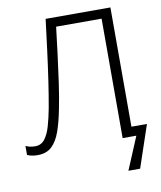

<svg xmlns="http://www.w3.org/2000/svg" viewBox="-97 -790 881 1048"><g transform="rotate(-10 344.0 -266.5)"><path d="M587 -53H673L594 181H529L605 0H529V-662H277Q269 -593 259 -514Q249 -435 238 -357.5Q227 -280 214 -216Q201 -148 183 -96.5Q165 -45 135.5 -17Q106 11 57 11Q23 11 -1 0V-50Q10 -45 22.5 -42Q35 -39 52 -39Q85 -39 105 -65Q125 -91 137.5 -134.5Q150 -178 160 -231Q172 -297 184 -378.5Q196 -460 207 -546.5Q218 -633 228 -714H587Z"/></g></svg>

Font: Noto Sans Light
Style: Regular
Weight: 300
Designer: Monotype Design Team
Foundry: Monotype Imaging Inc.
Version: Version 2.007